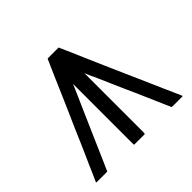

<svg xmlns="http://www.w3.org/2000/svg" viewBox="-106 -624 588 588"><g transform="rotate(45 188.0 -330.5)"><path d="M113.3 -306.2Q119.1 -304.2 126 -300.8Q129.9 -298.8 137.5 -295.7Q145 -292.5 148.4 -291Q161.1 -285.2 187 -273.9Q212.9 -262.7 226.1 -256.8Q275.9 -235.4 300.8 -224.1Q310.1 -219.7 328.1 -212.2Q346.2 -204.6 355.5 -200.2Q357.9 -199.2 362.5 -197Q367.2 -194.8 369.6 -193.8Q375.5 -191.9 376 -190.9Q376.5 -189.9 376.5 -188V-180.7V-153.8V-146Q376.5 -143.1 375.5 -143.1Q374.5 -143.1 372.3 -144.3Q370.1 -145.5 369.6 -145.5Q367.2 -146.5 362.1 -148.9Q356.9 -151.4 354.5 -152.3Q345.2 -156.2 326.2 -164.6Q307.1 -172.9 297.9 -177.2Q284.2 -183.6 256.3 -195.6Q228.5 -207.5 214.8 -213.4Q146 -244.1 92.3 -267.1Q80.6 -272 57.9 -282Q35.2 -292 23.9 -296.9Q21 -298.3 15.4 -300.8Q9.8 -303.2 7.3 -304.2Q2.9 -305.7 2.4 -307.1V-318.8V-342.3V-350.6V-354Q2.9 -354.5 3.9 -355Q4.9 -355.5 6.6 -356Q8.3 -356.4 8.8 -356.9Q11.2 -358.4 16.6 -360.6Q22 -362.8 24.4 -363.8Q32.7 -367.7 42.2 -371.8Q51.8 -376 63.5 -380.9Q75.2 -385.7 81.5 -388.7Q122.6 -406.2 281.7 -476.6Q293 -481.4 316.2 -491.7Q339.4 -502 351.1 -507.3Q354.5 -508.8 369.1 -515.1Q369.6 -515.1 370.6 -515.6Q371.6 -516.1 372.3 -516.6Q373 -517.1 374 -517.3Q375 -517.6 375.5 -517.6Q376.5 -517.1 376.5 -515.6V-510.3V-487.3V-475.1Q376.5 -470.7 376 -470.2Q375.5 -469.2 369.6 -467.3Q367.2 -466.3 362.5 -464.1Q357.9 -461.9 355.5 -460.9Q346.7 -457 328.6 -449.2Q310.5 -441.4 301.8 -437.5Q290 -432.6 267.3 -422.4Q244.6 -412.1 233.4 -407.2Q220.2 -401.4 193.4 -389.6Q166.5 -377.9 153.3 -372.1Q148.9 -370.1 141.1 -366.5Q133.3 -362.8 128.9 -360.8Q115.2 -355.5 113.8 -354.5H299.3H353H368.7Q373.5 -354.5 375.5 -354Q376.5 -353.5 376.5 -351.6V-343.8V-316.9V-309.6Q376.5 -307.6 376 -307.1Q376 -306.6 372.1 -306.6H360.4H312H113.3Z"/></g></svg>

Font: ERD_A
Style: Medium
Weight: 500
Version: Version 001.000